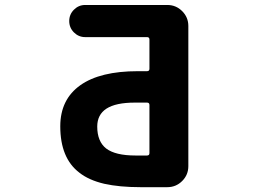

<svg xmlns="http://www.w3.org/2000/svg" viewBox="-20 -776 1040 776"><path d="M547.9 -19.5Q462.9 -19.5 401.4 -33.2Q338.9 -47.9 300.8 -78.1Q223.6 -136.7 223.6 -265.6Q223.6 -374 304.7 -431.6Q384.8 -488.3 537.1 -488.3H574.2Q584 -488.3 584 -498V-616.2Q584 -626 574.2 -626H324.2Q297.9 -626 278.8 -645Q259.8 -664.1 259.8 -690.9Q259.8 -717.8 278.8 -736.8Q297.9 -755.9 324.2 -755.9H656.2Q691.4 -755.9 716.3 -731Q741.2 -706.1 741.2 -670.9V-104.5Q741.2 -69.3 716.3 -44.4Q691.4 -19.5 656.2 -19.5ZM524.4 -361.3Q448.2 -361.3 410.2 -336.9Q373 -312.5 373 -264.6Q373 -204.1 409.2 -175.8Q446.3 -147.5 527.3 -147.5H574.2Q584 -147.5 584 -157.2V-351.6Q584 -361.3 574.2 -361.3Z"/></svg>

Font: Rounded-X Mgen+ 1mn bold
Style: Bold
Weight: 700
Designer: [Source Han Sans]
Ryoko NISHIZUKA  (kana & ideographs); Paul D. Hunt (Latin, Greek & Cyrillic); Wenlong ZHANG  (bopomofo
Version: Version 1.059.20150602